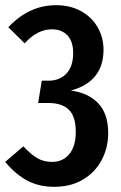

<svg xmlns="http://www.w3.org/2000/svg" viewBox="-22 -705 467 740"><path d="M377 -514Q377 -390 251 -356Q319 -347 357 -306.5Q395 -266 395 -192Q395 -136 370 -88.5Q345 -41 298 -13Q251 15 187 15Q128 15 83 -9Q38 -33 -2 -81L68 -141Q98 -109 122.5 -95Q147 -81 179 -81Q220 -81 245 -111Q270 -141 270 -197Q270 -256 243.5 -282Q217 -308 165 -308H125L139 -394H165Q208 -394 234 -421.5Q260 -449 260 -501Q260 -545 238 -568.5Q216 -592 178 -592Q122 -592 73 -538L10 -600Q90 -685 194 -685Q249 -685 290.5 -662Q332 -639 354.5 -599.5Q377 -560 377 -514Z"/></svg>

Font: Fira Sans Compressed Medium
Style: Regular
Weight: 500
Width: 1
Designer: bBox Type GmbH & Carrois Corporate GbR & Edenspiekermann AG
Foundry: bBox Type GmbH & Carrois Corporate GbR & Edenspiekermann AG
Version: Version 4.301